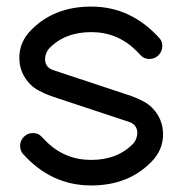

<svg xmlns="http://www.w3.org/2000/svg" viewBox="-20 -567 558 587"><path d="M135.7 -273.4Q91.3 -290 73.7 -308.1Q39.1 -342.3 39.1 -390.6Q39.1 -439 75.2 -475.1Q145.5 -546.9 258.8 -546.9Q381.3 -546.9 468.8 -448.7Q476.6 -439.5 476.1 -425.8Q476.1 -409.7 464.6 -398.2Q453.1 -386.7 437 -386.7Q420.9 -386.7 411.1 -397Q401.4 -407.2 397 -411.6Q339.8 -468.8 258.8 -468.8Q177.7 -468.8 129.4 -418Q117.7 -403.8 117.7 -384.3Q119.1 -361.3 141.6 -353L381.8 -273.4Q426.3 -256.8 443.8 -238.8Q478.5 -204.6 478.5 -156.2Q478.5 -107.9 442.4 -71.8Q372.1 0 258.8 0Q135.7 0 48.8 -98.1Q41.5 -108.4 41.5 -121.1Q41.5 -137.2 53 -148.7Q64.5 -160.2 80.6 -160.2Q96.7 -160.2 106.4 -149.9Q116.2 -139.6 120.6 -135.3Q177.7 -78.1 258.8 -78.1Q339.8 -78.1 388.2 -128.9Q399.9 -143.1 399.9 -162.6Q398.4 -185.5 376 -193.8Z"/></svg>

Font: Comfortaa
Style: Regular
Weight: 400
Designer: Johan Aakerlund
Foundry: Johan Aakerlund
Version: Version 2.001; ttfautohint (v1.4.1)